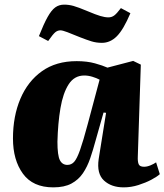

<svg xmlns="http://www.w3.org/2000/svg" viewBox="-20 -795 710 829"><path d="M575 -119Q574 -98 578.5 -86.5Q583 -75 602 -75Q615 -75 629.5 -81Q644 -87 654 -94L670 -43Q658 -32 633.5 -19Q609 -6 577.5 4Q546 14 514 14Q461 14 429 -15.5Q397 -45 406 -108L438 -308L427 -309L393 -189Q382 -148 369.5 -111.5Q357 -75 338 -47Q319 -19 288.5 -2.5Q258 14 210 14Q122 14 79 -45Q36 -104 36 -197Q36 -293 68 -368.5Q100 -444 161 -487.5Q222 -531 311 -531Q356 -531 390 -521.5Q424 -512 444 -503L555 -532L588 -516ZM271 -83Q288 -83 300 -96Q312 -109 325.5 -147Q339 -185 359 -260L410 -451Q397 -458 379 -463.5Q361 -469 344 -469Q301 -469 276.5 -431Q252 -393 241 -328Q230 -263 228 -183Q228 -124 238.5 -103.5Q249 -83 271 -83ZM420 -610Q396 -610 375 -616.5Q354 -623 326 -634Q292 -648 271 -656Q250 -664 241 -664Q229 -664 219 -656Q209 -648 188 -618L148 -639Q169 -692 185.5 -721.5Q202 -751 218.5 -763Q235 -775 257 -775Q277 -775 297 -769.5Q317 -764 360 -746Q393 -732 413 -726Q433 -720 448 -720Q462 -720 473 -728Q484 -736 502 -760L543 -738Q513 -667 484.5 -638.5Q456 -610 420 -610Z"/></svg>

Font: Literata 36pt ExtraBold
Style: Italic
Weight: 800
Italic angle: -2°
Designer: Latin by Veronika Burian and Jose Scaglione. Greek by Irene Vlachou. Cyrillic by Vera Evstafieva
Foundry: TypeTogether
Version: Version 3.002